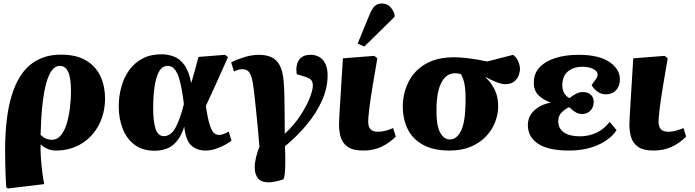

<svg xmlns="http://www.w3.org/2000/svg" viewBox="-20 -843 3955 1093"><path d="M24 230 16 224Q13 189 12 157.5Q11 126 10 90.5Q9 55 9 8Q10 -182 47 -301Q84 -420 154.5 -476Q225 -532 326 -532Q415 -532 470.5 -498.5Q526 -465 552 -408.5Q578 -352 578 -283Q578 -200 543 -132.5Q508 -65 444.5 -25.5Q381 14 298 14Q251 14 212 -20H211Q210 15 213 57.5Q216 100 221 139.5Q226 179 232 205ZM274 -47Q305 -47 326 -72Q347 -97 359.5 -138Q372 -179 378 -228Q384 -277 384 -325Q384 -400 368 -434Q352 -468 320 -468Q221 -468 211 -75Q227 -60 243 -53.5Q259 -47 274 -47Z M859 15Q791 15 745.5 -19.5Q700 -54 678 -111.5Q656 -169 656 -237Q656 -294 670.5 -347.5Q685 -401 715 -443Q745 -485 791 -509.5Q837 -534 900 -534Q935 -534 969 -521.5Q1003 -509 1029 -474Q1055 -439 1068 -372H1069Q1081 -411 1090 -444.5Q1099 -478 1110 -519L1261 -531L1278 -518Q1242 -436 1211.5 -369.5Q1181 -303 1152 -240L1156 -213Q1169 -135 1184.5 -105Q1200 -75 1227 -75Q1249 -75 1282 -94L1298 -42Q1284 -31 1260 -18Q1236 -5 1207.5 4.5Q1179 14 1149 14Q1103 14 1070.5 -13.5Q1038 -41 1029 -120H1028Q1007 -53 966.5 -19Q926 15 859 15ZM913 -68Q953 -68 979.5 -117Q1006 -166 1027 -251L1023 -279Q1009 -384 988.5 -426Q968 -468 935 -468Q904 -468 886 -436.5Q868 -405 860 -350.5Q852 -296 852 -227Q852 -149 866 -108.5Q880 -68 913 -68Z M1510 195Q1467 195 1448.5 172Q1430 149 1430 110Q1430 84 1438 51Q1446 18 1457 -8Q1453 -55 1449.5 -93Q1446 -131 1442.5 -166.5Q1439 -202 1435 -241.5Q1431 -281 1425 -332Q1419 -382 1410.5 -407Q1402 -432 1389.5 -440.5Q1377 -449 1360 -449Q1338 -449 1312 -436L1296 -488Q1327 -504 1370.5 -517.5Q1414 -531 1454 -531Q1493 -531 1523 -518.5Q1553 -506 1571.5 -472.5Q1590 -439 1595 -378Q1598 -341 1599 -291.5Q1600 -242 1600.5 -187Q1601 -132 1601 -81Q1655 -132 1690.5 -186.5Q1726 -241 1743.5 -286Q1761 -331 1761 -356Q1761 -374 1752.5 -386Q1744 -398 1717 -406L1669 -421Q1662 -472 1682 -501.5Q1702 -531 1748 -531Q1793 -531 1819 -500.5Q1845 -470 1845 -414Q1845 -342 1813 -270.5Q1781 -199 1726 -133Q1671 -67 1602 -10Q1603 1 1603.5 18.5Q1604 36 1604 53Q1604 70 1604 79Q1604 111 1602 136.5Q1600 162 1595 177Q1575 185 1549 190Q1523 195 1510 195Z M2047 14Q1989 14 1959.5 -7Q1930 -28 1920 -61Q1910 -94 1910 -132Q1910 -162 1916 -252.5Q1922 -343 1932 -511L2111 -525L2128 -511Q2113 -425 2101 -352Q2089 -279 2082.5 -226.5Q2076 -174 2076 -150Q2076 -124 2088 -108.5Q2100 -93 2134 -93Q2154 -93 2177 -99.5Q2200 -106 2218 -114L2233 -65Q2194 -27 2149.5 -6.5Q2105 14 2047 14ZM2054 -578 2016 -595 2086 -765Q2099 -796 2114.5 -809.5Q2130 -823 2154 -823Q2181 -823 2199 -806Q2217 -789 2226 -762V-747Z M2539 14Q2447 14 2387.5 -19Q2328 -52 2300 -110Q2272 -168 2273 -244Q2275 -317 2307 -379.5Q2339 -442 2403.5 -479.5Q2468 -517 2566 -517Q2596 -517 2631 -513Q2666 -509 2699 -503.5Q2732 -498 2754 -493L2901 -531Q2921 -516 2930.5 -493Q2940 -470 2940 -450Q2940 -434 2932.5 -413.5Q2925 -393 2906 -378Q2887 -363 2853 -364Q2832 -365 2803.5 -376.5Q2775 -388 2746 -404L2745 -402Q2779 -370 2798 -328.5Q2817 -287 2816 -233Q2815 -190 2798 -146.5Q2781 -103 2746.5 -66.5Q2712 -30 2660.5 -8Q2609 14 2539 14ZM2541 -49Q2579 -49 2603.5 -96.5Q2628 -144 2630 -251Q2632 -330 2623.5 -368Q2615 -406 2603 -421Q2586 -426 2570 -426Q2523 -426 2495.5 -378Q2468 -330 2465 -238Q2462 -134 2484 -91.5Q2506 -49 2541 -49Z M3220 14Q3100 14 3042.5 -25Q2985 -64 2985 -131Q2985 -180 3021 -214Q3057 -248 3113 -258V-260Q3071 -275 3044.5 -302Q3018 -329 3019 -374Q3019 -425 3052 -460Q3085 -495 3142.5 -513Q3200 -531 3274 -531Q3389 -531 3449.5 -490Q3510 -449 3509 -388Q3508 -353 3487 -329.5Q3466 -306 3428 -306Q3401 -306 3378.5 -323.5Q3356 -341 3348 -359Q3366 -383 3374 -395Q3382 -407 3382 -420Q3382 -437 3357.5 -450Q3333 -463 3295 -463Q3247 -463 3214.5 -437.5Q3182 -412 3181 -359Q3181 -306 3222 -284Q3239 -299 3259 -309Q3279 -319 3299 -319Q3326 -319 3343 -304Q3360 -289 3360 -262Q3359 -231 3340.5 -212.5Q3322 -194 3294 -194Q3272 -194 3253.5 -206Q3235 -218 3220 -233Q3198 -223 3178 -203.5Q3158 -184 3158 -154Q3158 -111 3190.5 -89Q3223 -67 3280 -67Q3332 -67 3375 -87Q3418 -107 3451 -149L3490 -102Q3455 -49 3383.5 -17.5Q3312 14 3220 14Z M3700 14Q3642 14 3612.5 -7Q3583 -28 3573 -61Q3563 -94 3563 -132Q3563 -162 3569 -252.5Q3575 -343 3585 -511L3764 -525L3781 -511Q3766 -425 3754 -352Q3742 -279 3735.5 -226.5Q3729 -174 3729 -150Q3729 -124 3741 -108.5Q3753 -93 3787 -93Q3807 -93 3830 -99.5Q3853 -106 3871 -114L3886 -65Q3847 -27 3802.5 -6.5Q3758 14 3700 14Z"/></svg>

Font: Literata 36pt ExtraBold
Style: Italic
Weight: 800
Italic angle: -2°
Designer: Latin by Veronika Burian and Jose Scaglione. Greek by Irene Vlachou. Cyrillic by Vera Evstafieva
Foundry: TypeTogether
Version: Version 3.002